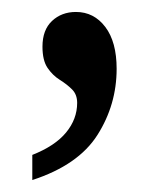

<svg xmlns="http://www.w3.org/2000/svg" viewBox="-20 -147 271 321"><path d="M34 154V112Q72 97 90.5 74.5Q109 52 109 25Q109 11 100.5 2.5Q92 -6 80 -13.5Q68 -21 59.5 -33.5Q51 -46 51 -69Q51 -97 67 -112Q83 -127 107 -127Q137 -127 156 -102Q175 -77 175 -32Q175 28 143 78.5Q111 129 34 154Z"/></svg>

Font: Noto Serif Tamil Condensed Medium
Style: Regular
Weight: 500
Width: 3
Designer: Indian Type Foundry, Tom Grace, and the Monotype Design Team
Foundry: Monotype Imaging Inc.
Version: Version 2.004; ttfautohint (v1.8.4.7-5d5b)